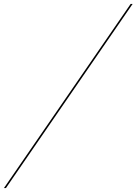

<svg xmlns="http://www.w3.org/2000/svg" viewBox="-50 -800 690 970"><path d="M-30 150 610 -780H620L-20 150Z"/></svg>

Font: Bodoni Moda 28pt
Style: Italic
Weight: 400
Italic angle: -13°
Designer: Owen Earl
Foundry: indestructible type
Version: Version 2.004